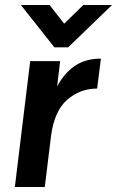

<svg xmlns="http://www.w3.org/2000/svg" viewBox="-20 -743 465 763"><path d="M196 -555 63 -723H177L235 -649L311 -723H425L251 -555ZM39 0 100 -500H219L207 -399Q234 -451 276.5 -480.5Q319 -510 381 -510L366 -391Q298 -391 247 -346.5Q196 -302 183 -204L158 0Z"/></svg>

Font: Haskoy Bold
Style: Italic
Weight: 700
Designer: Ertekin Erdin
Foundry: Ertekin Erdin
Version: Version 2.000; ttfautohint (v1.8.4.7-5d5b)